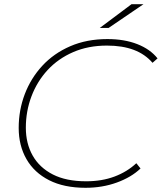

<svg xmlns="http://www.w3.org/2000/svg" viewBox="-20 -890 770 914"><path d="M387 4Q285 4 214 -32Q143 -68 106 -132.5Q69 -197 69 -281Q69 -366 98 -442Q127 -518 181.5 -577Q236 -636 314.5 -670Q393 -704 491 -704Q572 -704 633.5 -680Q695 -656 730 -612L706 -591Q671 -632 617 -652.5Q563 -673 489 -673Q400 -673 328.5 -642Q257 -611 207 -557Q157 -503 130 -432Q103 -361 103 -282Q103 -207 135.5 -149.5Q168 -92 231.5 -59.5Q295 -27 390 -27Q465 -27 525 -49.5Q585 -72 629 -113L649 -88Q605 -46 536 -21Q467 4 387 4ZM455 -757 606 -870H663L497 -757Z"/></svg>

Font: Montserrat Thin ExtraLight
Style: Italic
Weight: 250
Italic angle: -11.3°
Version: Version 9.000